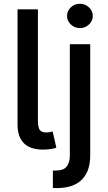

<svg xmlns="http://www.w3.org/2000/svg" viewBox="-20 -776 562 1001"><path d="M207.7 3.9H203.5Q137.8 3.9 104.6 -29.3Q71.4 -62.5 71.4 -127.1V-727.3H177.6V-149.1Q177.6 -114 186.4 -99.8Q195.3 -85.6 218.8 -85.6H221.2Q235.1 -85.9 242 -87.5Q248.9 -89.1 254.6 -90.6L273.8 -5.7Q262.8 -2.1 245.9 0.7Q229 3.6 207.7 3.9ZM277.3 204.5Q271.7 204.5 266.5 204.5Q261.4 204.5 255.7 204.2V112.9H272.7Q310.7 112.9 327.4 92.7Q344.1 72.4 344.1 34.8V-545.5H450.3V35.5Q450.3 117.5 406.2 161Q362.2 204.5 277.3 204.5ZM396.7 -629.6Q369 -629.6 349.3 -648.3Q329.5 -666.9 329.5 -692.8Q329.5 -719.1 349.3 -737.7Q369 -756.4 396.7 -756.4Q424 -756.4 443.9 -737.7Q463.8 -719.1 463.8 -692.8Q463.8 -666.9 443.9 -648.3Q424 -629.6 396.7 -629.6Z"/></svg>

Font: Linik Sans Medium
Style: Regular
Weight: 500
Designer: Rasmus Andersson (font), Cristiano Sobral (main changes)
Foundry: rsms
Version: Version 3.018;June 1, 2022;FontCreator 14.0.0.2814 64-bit; t